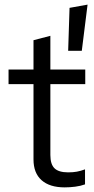

<svg xmlns="http://www.w3.org/2000/svg" viewBox="-20 -802 405 831"><path d="M275 -582 281 -768 359 -782 334 -582ZM260 9Q195 9 160 -22Q125 -53 125 -112V-438H17V-501H125V-628L198 -647V-501H349V-438H198V-131Q198 -91 216 -73.5Q234 -56 275 -56Q296 -56 312.5 -59Q329 -62 348 -69V-4Q329 3 305.5 6Q282 9 260 9Z"/></svg>

Font: Red Hat Display Variable
Style: Regular
Weight: 400
Designer: Pentagram, MCKL
Foundry: Pentagram, MCKL
Version: Version 1.021